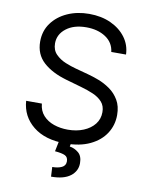

<svg xmlns="http://www.w3.org/2000/svg" viewBox="-101 -808 840 1093"><g transform="rotate(10 319.0 -262.0)"><path d="M485.8 -545.5Q479.4 -599.4 433.9 -629.3Q388.5 -659.1 322.4 -659.1Q250 -659.1 206 -624.8Q161.9 -590.6 161.9 -538.4Q161.9 -499.3 185.9 -475.3Q209.9 -451.3 242.7 -438Q275.6 -424.7 302.6 -417.6L376.4 -397.7Q404.8 -390.3 439.8 -377.1Q474.8 -364 506.9 -341.4Q539.1 -318.9 560 -283.7Q581 -248.6 581 -197.4Q581 -138.5 550.2 -90.9Q519.5 -43.3 460.8 -15.3Q402 12.8 318.2 12.8Q201 12.8 132.1 -42.6Q63.2 -98 56.8 -187.5H147.7Q151.3 -146.3 175.6 -119.5Q199.9 -92.7 237.4 -79.7Q274.9 -66.8 318.2 -66.8Q368.6 -66.8 408.7 -83.3Q448.9 -99.8 472.3 -129.4Q495.7 -159.1 495.7 -198.9Q495.7 -235.1 475.5 -257.8Q455.3 -280.5 422.2 -294.7Q389.2 -308.9 350.9 -319.6L261.4 -345.2Q176.1 -369.7 126.4 -415.1Q76.7 -460.6 76.7 -534.1Q76.7 -595.2 109.9 -640.8Q143.1 -686.4 199.4 -711.8Q255.7 -737.2 325.3 -737.2Q395.6 -737.2 450.3 -712.2Q505 -687.1 537.1 -643.8Q569.2 -600.5 571 -545.5ZM282.7 -2.8H352.3L346.6 25.6Q374.3 29.8 397.4 48.8Q420.5 67.8 420.5 109.4Q420.5 155.2 382.6 184.1Q344.8 213.1 271.3 213.1L268.5 157.7Q301.5 157.7 323.3 147.2Q345.2 136.7 345.2 112.2Q345.2 87.7 327.1 78.8Q308.9 70 268.5 66.8Z"/></g></svg>

Font: Inter UI
Style: Regular
Weight: 400
Designer: Rasmus Andersson
Foundry: rsms
Version: 3.2;8d6f07862